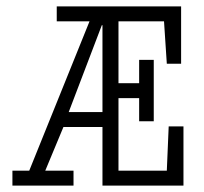

<svg xmlns="http://www.w3.org/2000/svg" viewBox="-20 -583 640 603"><path d="M548.8 -382.8H503.9L495.1 -516.1H352.1V-321.8H417V-395H462.9V-202.1H417V-274.9H352.1V-46.9H503.9L509.8 -186H556.2V0H301.8V-184.1H179.2L122.1 -46.9H210.9V0H19V-46.9H71.8L261.2 -516.1H158.2V-563H548.8ZM299.8 -503.9 195.8 -231H301.8V-503.9Z"/></svg>

Font: Ethiopic Sadiss
Style: Regular
Weight: 400
Designer: abass alamnehe
Foundry: Senamirmir Project
Version: Version 5.100